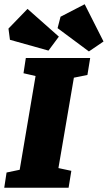

<svg xmlns="http://www.w3.org/2000/svg" viewBox="-45 -887 509 907"><path d="M304 -520 231 -93 292 -80 279 0H-25L-14 -72L48 -85L123 -528L66 -541L77 -613H381L368 -533ZM227 -754 241 -808 355 -867 444 -691 375 -644ZM2 -699 -5 -752 85 -845 233 -714 184 -648Z"/></svg>

Font: Grenze Black
Style: Italic
Weight: 900
Italic angle: -10°
Designer: Renata Polastri
Foundry: Omnibus-Type
Version: Version 1.002; ttfautohint (v1.8)